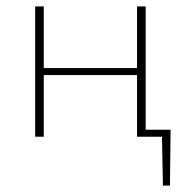

<svg xmlns="http://www.w3.org/2000/svg" viewBox="-20 -428 584 601"><path d="M512 153H490L487 0H409V-193H117V0H90V-408H117V-215H409V-408H436V-22H514Z"/></svg>

Font: Ysabeau Extralight
Style: Regular
Weight: 200
Designer: Christian Thalmann (Catharsis Fonts)
Version: Version 0.003